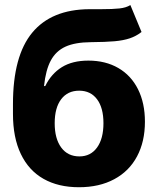

<svg xmlns="http://www.w3.org/2000/svg" viewBox="-20 -744 636 773"><path d="M345.7 -574.2Q282.2 -573.7 243.7 -556.2Q205.1 -538.6 184.6 -500.5Q164.1 -462.4 157.2 -397.5H162.1Q186.5 -447.3 229 -473.6Q271.5 -500 335.9 -500Q404.8 -500 456.3 -470.2Q507.8 -440.4 535.6 -384.8Q563.5 -329.1 563.5 -253.9Q563.5 -173.8 531.7 -114.3Q500 -54.7 439.9 -22.5Q379.9 9.8 297.9 9.8Q214.8 9.8 155.3 -23.9Q95.7 -57.6 64 -123.8Q32.2 -189.9 32.2 -285.2V-325.2Q32.2 -518.6 109.6 -612.3Q187 -706.1 339.8 -707H368.2H386.7Q434.1 -707 460.9 -710Q487.8 -712.9 504.9 -723.6L549.8 -615.2Q527.8 -598.1 502.2 -589.6Q476.6 -581.1 441.2 -577.9Q405.8 -574.7 345.7 -574.2ZM396.5 -248Q396.5 -310.1 370.6 -344.5Q344.7 -378.9 298.8 -378.9Q252.4 -378.9 226.3 -344.5Q200.2 -310.1 200.2 -248Q200.2 -185.5 226.6 -149.9Q252.9 -114.3 299.8 -114.3Q344.7 -114.3 370.6 -149.9Q396.5 -185.5 396.5 -248Z"/></svg>

Font: Pretendard JP ExtraBold
Style: Regular
Weight: 800
Designer: Base glyphs from Inter by Rasmus Andersson; Hangeul glyphs from Noto Sans CJK(Source Han Sans) by Jang Soo-young and Kan
Foundry: Kil Hyung-jin
Version: Version 1.309